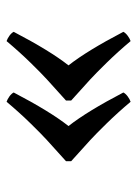

<svg xmlns="http://www.w3.org/2000/svg" viewBox="65 -512 424 595"><g transform="rotate(90 277.5 -215.0)"><path d="M480 -223.1 414.6 -282.2C402.8 -293 385.7 -309.9 363 -333C340.4 -356.1 318 -380.9 295.9 -407.2C290.7 -405.6 285.2 -402.6 279.3 -398.2C273.4 -393.8 269.4 -389.3 267.1 -384.8C306.2 -309.9 340.8 -253.3 371.1 -214.8C340.8 -176.4 306.2 -119.8 267.1 -44.9C269.4 -40.4 273.4 -36 279.3 -31.7C285.2 -27.5 290.7 -24.6 295.9 -22.9C318 -49.3 340.4 -74.1 363 -97.2C385.7 -120.3 402.8 -137.2 414.6 -147.9L480 -207ZM292 -223.1 226.6 -282.2C214.8 -293 197.7 -309.9 175 -333C152.4 -356.1 130 -380.9 107.9 -407.2C102.7 -405.6 97.2 -402.6 91.3 -398.2C85.4 -393.8 81.4 -389.3 79.1 -384.8C118.2 -309.9 152.8 -253.3 183.1 -214.8C152.8 -176.4 118.2 -119.8 79.1 -44.9C81.4 -40.4 85.4 -36 91.3 -31.7C97.2 -27.5 102.7 -24.6 107.9 -22.9C130 -49.3 152.4 -74.1 175 -97.2C197.7 -120.3 214.8 -137.2 226.6 -147.9L292 -207Z"/></g></svg>

Font: Linux Biolinum G
Style: Bold
Weight: 700
Designer: Philipp H. Poll
Foundry: Philipp H. Poll
Version: Version 1.1.0